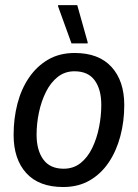

<svg xmlns="http://www.w3.org/2000/svg" viewBox="-20 -720 540 752"><path d="M227.5 12.5Q132.5 12.5 82.9 -42.1Q33.3 -96.7 33.3 -191.7Q33.3 -255.8 48.3 -313.8Q63.3 -371.7 93.8 -416.2Q124.2 -460.8 168.8 -486.7Q213.3 -512.5 272.5 -512.5Q366.7 -512.5 416.7 -457.9Q466.7 -403.3 466.7 -308.3Q466.7 -244.2 451.2 -186.2Q435.8 -128.3 405.8 -83.8Q375.8 -39.2 331.2 -13.3Q286.7 12.5 227.5 12.5ZM229.2 -59.2Q267.5 -59.2 295.4 -81.2Q323.3 -103.3 341.2 -140.4Q359.2 -177.5 367.9 -221.7Q376.7 -265.8 376.7 -309.2Q376.7 -370 350.8 -405.4Q325 -440.8 271.7 -440.8Q234.2 -440.8 206.2 -418.8Q178.3 -396.7 160 -360Q141.7 -323.3 132.5 -279.6Q123.3 -235.8 123.3 -192.5Q123.3 -131.7 149.6 -95.4Q175.8 -59.2 229.2 -59.2ZM260 -550 207.5 -695V-700H282.5L323.3 -555V-550Z"/></svg>

Font: Familjen Grotesk GF
Style: Italic
Weight: 400
Designer: Anders Wikstroem, Jonas Baeckman, Matilda Gysing, Kristian Moeller
Foundry: Familjen STHML AB
Version: Version 2.000; Beta; Release 4; Build 6